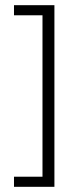

<svg xmlns="http://www.w3.org/2000/svg" viewBox="-20 -721 272 741"><path d="M144 -39V-662H34V-701H190V0H34V-39Z"/></svg>

Font: Bebas Neue Book
Style: Regular
Weight: 300
Designer: Ryoichi Tsunekawa
Foundry: Ryoichi Tsunekawa
Version: Version 1.003;PS 001.003;hotconv 1.0.88;makeotf.lib2.5.64775